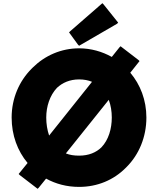

<svg xmlns="http://www.w3.org/2000/svg" viewBox="-20 -1150 992 1204"><path d="M420 -954 413 -947 469 -870 476 -863 714 -1001 721 -1008 629 -1123 622 -1130ZM681 -413C681 -343 661 -273 616 -226C583 -194 537 -174 476 -174C444 -174 418 -178 393 -188L662 -524C675 -490 681 -451 681 -413ZM270 -413C270 -482 292 -551 337 -599C371 -631 417 -652 476 -652C506 -652 533 -647 557 -637L288 -300C276 -335 270 -374 270 -413ZM97 -59 104 -52 216 34 223 27 269 -30C329 3 398 22 476 22C592 22 693 -22 767 -96L774 -103C851 -180 898 -290 898 -413C898 -522 860 -620 797 -694L855 -767L848 -774L736 -860L729 -853L681 -793C620 -827 550 -847 476 -847C364 -847 262 -802 186 -727L185 -726L178 -719C101 -642 53 -534 53 -413C53 -302 90 -203 153 -128Z"/></svg>

Font: Hussar Woodtype
Style: Blk
Weight: 900
Foundry: Cannot Into Space Fonts
Version: Version 1.07